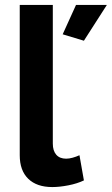

<svg xmlns="http://www.w3.org/2000/svg" viewBox="-20 -750 453 778"><path d="M320 -585 234 -611 288 -730H413ZM60 -730H194V-168Q194 -139 208 -123Q222 -107 248 -107Q260 -107 274.5 -111Q289 -115 302 -121L320 -19Q293 -6 257 1Q221 8 192 8Q129 8 94.5 -25.5Q60 -59 60 -121Z"/></svg>

Font: Oxford Sans
Style: Bold
Weight: 700
Designer: Matt McInerney, Pablo Impallari, Rodrigo Fuenzalida
Foundry: Matt McInerney, Pablo Impallari, Rodrigo Fuenzalida
Version: Version 3.000g; ttfautohint (v1.5) -l 8 -r 28 -G 28 -x 14 -D